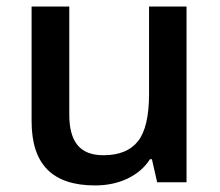

<svg xmlns="http://www.w3.org/2000/svg" viewBox="-20 -560 675 590"><path d="M462.9 0 446.8 -70.8H440.9Q417 -33.2 372.8 -11.7Q328.6 9.8 272 9.8Q173.8 9.8 125.5 -39.1Q77.1 -87.9 77.1 -187V-540H192.9V-207Q192.9 -145 218.3 -114Q243.7 -83 297.9 -83Q370.1 -83 404.1 -126.2Q438 -169.4 438 -271V-540H553.2V0Z"/></svg>

Font: f2_56222          
Style: Regular
Weight: 600
Foundry: Ascender Corporation
Version: Version 1.10